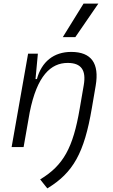

<svg xmlns="http://www.w3.org/2000/svg" viewBox="-20 -815 626 1064"><path d="M44.4 0H110.8L144.5 -191.9C185.1 -396.5 262.2 -466.3 355 -466.3C431.2 -466.3 458 -425.3 444.3 -344.2L421.9 -213.9C384.8 4.9 331.1 101.6 202.6 179.2L242.2 229C385.7 142.1 446.8 32.7 488.8 -214.8L510.3 -340.3C531.2 -463.4 486.8 -527.3 374.5 -527.3C277.8 -527.3 210.4 -472.7 184.6 -377H176.8L189.9 -517.6H135.7ZM328.1 -609.4H397.5L524.9 -794.9H442.9Z"/></svg>

Font: Cascadia Code NF Light
Style: Italic
Weight: 300
Italic angle: -10°
Monospace: yes
Designer: Aaron Bell
Foundry: Saja Typeworks
Version: Version 2404.023